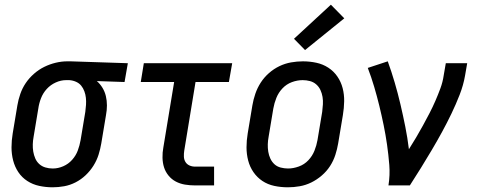

<svg xmlns="http://www.w3.org/2000/svg" viewBox="-20 -789 2040 817"><path d="M204 8Q175 8 147 2Q119 -4 96 -19Q73 -34 58 -56.5Q43 -79 36 -106Q29 -133 29 -162Q29 -191 34 -221L54 -341Q58 -365 66.5 -389.5Q75 -414 89.5 -435.5Q104 -457 124.5 -475Q145 -493 168.5 -504.5Q192 -516 217 -522Q242 -528 266 -528Q270 -528 273.5 -528Q277 -528 281 -528L524 -520L510 -440L392 -444Q406 -432 416 -415.5Q426 -399 430.5 -380Q435 -361 435 -340.5Q435 -320 431 -299L411 -179Q407 -155 399.5 -131Q392 -107 378 -84.5Q364 -62 344.5 -43.5Q325 -25 301.5 -13Q278 -1 253 3.5Q228 8 204 8ZM205 -72Q227 -72 249 -81.5Q271 -91 287 -109Q303 -127 311 -148.5Q319 -170 323 -193L343 -313Q345 -328 346 -343Q347 -358 345.5 -372.5Q344 -387 339 -400.5Q334 -414 325.5 -424.5Q317 -435 303.5 -441Q290 -447 275 -448H268Q266 -448 264 -448Q262 -448 261 -448Q239 -448 217 -438Q195 -428 179 -410.5Q163 -393 154.5 -371Q146 -349 143 -327L123 -207Q120 -191 119.5 -175Q119 -159 121.5 -144Q124 -129 130 -115Q136 -101 147 -91Q158 -81 173 -76.5Q188 -72 204 -72Q205 -72 205 -72Q205 -72 205 -72Z M810 0Q788 0 767 -3.5Q746 -7 728 -16.5Q710 -26 697 -42Q684 -58 678 -77Q672 -96 671.5 -118Q671 -140 675 -161L721 -440H579L592 -520H968L954 -440H812L764 -148Q762 -135 762.5 -122.5Q763 -110 769 -100Q775 -90 786 -85Q797 -80 810 -80H891V0Z M1205 8Q1175 8 1147 2Q1119 -4 1096.5 -19Q1074 -34 1058.5 -56.5Q1043 -79 1036 -106Q1029 -133 1029 -162Q1029 -191 1034 -221L1054 -341Q1058 -365 1066.5 -390Q1075 -415 1089.5 -437.5Q1104 -460 1124.5 -478Q1145 -496 1169 -507.5Q1193 -519 1218.5 -523.5Q1244 -528 1269 -528Q1298 -528 1326 -522Q1354 -516 1377 -501Q1400 -486 1415.5 -463.5Q1431 -441 1438 -414Q1445 -387 1444.5 -358Q1444 -329 1439 -299L1419 -179Q1415 -155 1407 -130Q1399 -105 1384.5 -82.5Q1370 -60 1349 -42Q1328 -24 1304.5 -12.5Q1281 -1 1255.5 3.5Q1230 8 1205 8ZM1206 -72Q1228 -72 1251.5 -80.5Q1275 -89 1292 -107Q1309 -125 1318 -147.5Q1327 -170 1331 -193L1351 -313Q1353 -329 1354 -345Q1355 -361 1352.5 -376.5Q1350 -392 1343.5 -406Q1337 -420 1325.5 -430Q1314 -440 1299 -444Q1284 -448 1268 -448Q1245 -448 1222 -439.5Q1199 -431 1182 -413Q1165 -395 1156 -372.5Q1147 -350 1143 -327L1123 -207Q1120 -191 1119.5 -175Q1119 -159 1121.5 -143.5Q1124 -128 1130.5 -114Q1137 -100 1148 -90Q1159 -80 1174.5 -76Q1190 -72 1206 -72ZM1278 -576 1231 -624 1388 -769 1445 -711Z M1633 0Q1640 -44 1636.5 -87.5Q1633 -131 1627 -173Q1621 -215 1612.5 -256.5Q1604 -298 1594 -339Q1584 -380 1572 -420.5Q1560 -461 1545 -500L1630 -528Q1646 -484 1659.5 -438Q1673 -392 1684 -345Q1695 -298 1704.5 -250.5Q1714 -203 1720 -154Q1736 -179 1751 -204.5Q1766 -230 1780 -255.5Q1794 -281 1807.5 -307Q1821 -333 1832.5 -359.5Q1844 -386 1854 -413Q1864 -440 1868 -468L1877 -520H1968L1959 -468Q1952 -427 1936 -386Q1920 -345 1901 -305.5Q1882 -266 1861 -227.5Q1840 -189 1817.5 -151Q1795 -113 1771.5 -75Q1748 -37 1724 0Z"/></svg>

Font: Iosevka SS04 Medium Oblique
Style: Regular
Weight: 500
Italic angle: -9°
Monospace: yes
Designer: Belleve Invis
Foundry: Belleve Invis
Version: Version 19.0.0; ttfautohint (v1.8.4)